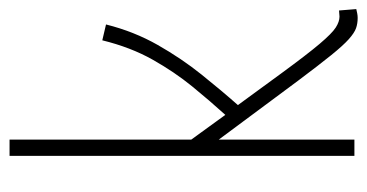

<svg xmlns="http://www.w3.org/2000/svg" viewBox="-208 -572 787 412"><g transform="rotate(-90 186.0 -366.5)"><path d="M353 7Q341 7 331 3.5Q321 0 307.5 -12Q294 -24 273 -50Q252 -76 219 -120L92 -291V0H57V-740H92V-350L145 -277Q175 -310 206 -348Q237 -386 263.5 -433Q290 -480 305 -541L339 -533Q324 -473 295 -422Q266 -371 231.5 -328Q197 -285 166 -250L234 -157Q275 -101 297.5 -74.5Q320 -48 332.5 -40Q345 -32 356 -32Q359 -32 362.5 -32.5Q366 -33 369 -33L372 4Q368 5 363 6Q358 7 353 7Z"/></g></svg>

Font: Georama SemiCondensed ExtraLight
Style: Regular
Weight: 200
Width: 4
Designer: Jean-Baptiste Levee
Foundry: Production Type
Version: Version 1.000